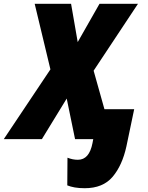

<svg xmlns="http://www.w3.org/2000/svg" viewBox="-79 -734 779 1013"><path d="M588 38 629 -158H472L415 -361L649 -714H446L331 -512L296 -714H104L187 -368L-59 0H142L273 -214L317 0H413L409 21Q392 109 332 109Q304 109 277 98L276 244Q293 251 315.5 255Q338 259 368 259Q464 259 515 199Q566 139 588 38Z"/></svg>

Font: Noto Sans Display SemiCondensed Black
Style: Italic
Weight: 900
Width: 4
Designer: Monotype Design team
Foundry: Monotype Imaging Inc.
Version: 1.000